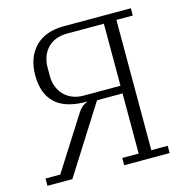

<svg xmlns="http://www.w3.org/2000/svg" viewBox="-104 -796 865 894"><g transform="rotate(-15 329.0 -349.0)"><path d="M16 -35H87L248 -288Q269 -322 294 -328V-331H281Q184 -334 139 -380.5Q94 -427 94 -510Q94 -597 143 -647.5Q192 -698 283 -698H605V-663H526V-35H605V0H386V-35H465V-325H342L136 0H16ZM465 -661H287Q256 -661 232 -651Q208 -641 192 -623.5Q176 -606 167.5 -582.5Q159 -559 159 -533V-490Q159 -464 167.5 -441Q176 -418 192 -400.5Q208 -383 232 -372.5Q256 -362 287 -362H465Z"/></g></svg>

Font: IBM Plex Serif Light
Style: Regular
Weight: 300
Designer: Mike Abbink, Paul van der Laan, Pieter van Rosmalen
Foundry: Bold Monday
Version: Version 3.001